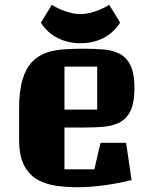

<svg xmlns="http://www.w3.org/2000/svg" viewBox="-20 -769 633 804"><path d="M250 -60H375L401 -171H508L531 -15Q481 -2 419.5 6.5Q358 15 306 15Q263 15 219.5 9.5Q176 4 140 -15Q104 -34 82 -74.5Q60 -115 60 -184V-314Q60 -389 74.5 -436.5Q89 -484 115 -510.5Q141 -537 175 -548.5Q209 -560 249 -562.5Q289 -565 331 -565Q373 -565 411.5 -562Q450 -559 479.5 -544.5Q509 -530 526 -496Q543 -462 543 -400Q543 -338 526 -304Q509 -270 479.5 -255.5Q450 -241 411.5 -238Q373 -235 331 -235H250ZM250 -490V-310H387V-490ZM317 -710Q345 -710 379 -721.5Q413 -733 437 -749Q451 -727 460.5 -711.5Q470 -696 483 -674Q455 -631 412.5 -609.5Q370 -588 317 -588Q265 -588 222 -609.5Q179 -631 151 -674Q163 -693 174.5 -712Q186 -731 197 -749Q221 -733 255 -721.5Q289 -710 317 -710Z"/></svg>

Font: Unlock
Style: Regular
Weight: 400
Designer: Eduardo Rodriguez Tunni
Foundry: Eduardo Rodriguez Tunni
Version: Version 1.003; ttfautohint (v1.8.4.7-5d5b);gftools[0.9.23]